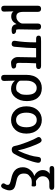

<svg xmlns="http://www.w3.org/2000/svg" viewBox="1262 -2100 1037 3602"><g transform="rotate(90 1781.0 -298.5)"><path d="M145 197Q87 200 87 139V-490Q87 -550 145 -550Q202 -550 202 -490V-218Q202 -150 223.5 -118Q245 -86 292 -86Q330 -86 357 -104Q390 -126 410 -162Q421 -181 421 -203V-490Q421 -550 479 -550Q537 -549 536 -489L530 -126Q530 -81 545 -82Q598 -85 615 -45Q631 -5 566 1Q448 13 434 -82Q433 -89 431.5 -89Q430 -89 424 -78Q377 10 288 10Q222 10 196 -30Q193 -34 193 -29Q194 97 197 134Q203 195 145 197Z M1217 7Q1184 13 1151 13Q1113 13 1080 -27Q1050 -64 1050 -110Q1050 -140 1051 -170L1056 -452Q1056 -457 1051 -457H887Q882 -457 882 -452Q882 -304 857 -52Q851 9 793 1Q736 -7 746 -66Q774 -230 774 -452Q774 -457 769 -457H709Q650 -457 648 -500Q647 -544 688 -547L698 -548Q729 -550 760 -550H1215Q1275 -550 1275 -504Q1275 -457 1215 -457H1173Q1167 -457 1167 -451Q1159 -324 1159 -134Q1159 -81 1197 -83Q1254 -87 1264 -45Q1275 -3 1217 7Z M1442 199Q1384 200 1384 140V-276Q1384 -416 1456 -493Q1523 -564 1633 -564Q1749 -564 1812.5 -489.5Q1876 -415 1876 -284Q1876 -149 1806 -65Q1741 13 1647.5 13Q1554 13 1495 -56Q1492 -60 1492 -55L1498 138Q1500 198 1442 199ZM1626 -82Q1683 -82 1702 -109Q1719 -134 1737 -159Q1758 -188 1758 -282Q1758 -468 1628 -468Q1570 -468 1533 -420Q1493 -368 1493 -279V-166Q1493 -147 1505 -133Q1548 -82 1626 -82Z M2050 -62Q1974 -142 1974 -275Q1974 -408 2050 -489Q2121 -564 2229.5 -564Q2338 -564 2410 -489Q2486 -408 2486 -275Q2486 -142 2410 -62Q2338 13 2229.5 13Q2121 13 2050 -62ZM2128.5 -133Q2164 -81 2230 -81Q2296 -81 2331.5 -133Q2367 -185 2367 -274.5Q2367 -364 2331.5 -416.5Q2296 -469 2230 -469Q2164 -469 2128.5 -416.5Q2093 -364 2093 -274.5Q2093 -185 2128.5 -133Z M2784 0Q2728 0 2718 -56Q2700 -150 2644 -292Q2589 -431 2564 -468Q2530 -518 2577 -549Q2625 -580 2657 -529Q2686 -482 2734 -350Q2779 -226 2799 -126Q2801 -118 2803.5 -118Q2806 -118 2811 -129Q2911 -346 2923 -494Q2928 -555 2985 -548Q3042 -541 3032 -481Q3020 -404 2973 -277Q2925 -147 2864 -43Q2839 0 2789 0Z M3513 168Q3478 218 3440 191Q3402 163 3432 122Q3435 118 3441.5 107Q3448 96 3448 73.5Q3448 51 3424 37.5Q3400 24 3329 9Q3230 -11 3180 -55Q3117 -109 3117 -208Q3117 -284 3166 -344Q3211 -401 3271 -419Q3280 -422 3280 -424Q3280 -426 3270 -430Q3229 -447 3199.5 -488Q3170 -529 3170 -585Q3170 -626 3189 -659.5Q3208 -693 3238 -710Q3242 -712 3237 -712Q3166 -711 3156 -710Q3096 -705 3094 -751Q3092 -797 3153 -797H3481Q3541 -797 3541 -751Q3541 -705 3481 -705H3412Q3358 -705 3322 -671.5Q3286 -638 3286 -581Q3286 -529 3324.5 -491.5Q3363 -454 3383 -454Q3412 -454 3440 -457Q3479 -460 3478 -415Q3478 -370 3465.5 -373Q3453 -376 3405 -376Q3336 -376 3310 -355Q3287 -336 3264 -317Q3235 -292 3235 -224Q3235 -156 3281 -123Q3316 -97 3401 -81.5Q3486 -66 3518.5 -38.5Q3551 -11 3551 47Q3551 76 3535 116Q3517 162 3513 168Z"/></g></svg>

Font: Resource Han Rounded CN Medium
Style: Regular
Weight: 500
Designer: Cyano Hao (round all glyphs); Ryoko NISHIZUKA 西塚涼子 (kana, bopomofo & ideographs); Paul D. Hunt (Latin, Greek & Cyrillic)
Foundry: Cyano Hao
Version: 0.990